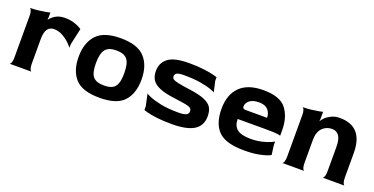

<svg xmlns="http://www.w3.org/2000/svg" viewBox="-24 -974 2883 1480"><g transform="rotate(20 1418.0 -234.0)"><path d="M469 -437 439 -303V-273Q439 -275 414.5 -300.5Q390 -326 354.5 -347Q319 -368 280 -368Q244 -368 226 -342Q208 -316 208 -260V-60Q208 -34 212.5 -20.5Q217 -7 222.5 -2.5Q228 2 228 0H46Q46 2 51.5 -2.5Q57 -7 61.5 -20.5Q66 -34 66 -60V-398Q66 -424 61.5 -437Q57 -450 51.5 -455Q46 -460 46 -458Q82 -458 118 -462.5Q154 -467 178 -471.5Q202 -476 208 -478V-438L206 -421L208 -419Q222 -441 253 -459.5Q284 -478 328 -478Q368 -478 399 -469Q430 -460 449.5 -449Q469 -438 469 -437Z M1045 -233Q1045 -118 986.5 -54Q928 10 787 10Q646 10 587.5 -54Q529 -118 529 -233Q529 -347 588.5 -412.5Q648 -478 787 -478Q926 -478 985.5 -412.5Q1045 -347 1045 -233ZM903 -233Q903 -314 876.5 -346Q850 -378 787 -378Q724 -378 697.5 -345Q671 -312 671 -232Q671 -153 697 -122Q723 -91 787 -91Q830 -91 855 -104Q880 -117 891.5 -147.5Q903 -178 903 -233Z M1420 -288Q1502 -277 1545.5 -258Q1589 -239 1605 -211.5Q1621 -184 1621 -141Q1621 -64 1562.5 -27Q1504 10 1380 10Q1308 10 1256 3.5Q1204 -3 1175 -11Q1146 -19 1146 -20V-50L1125 -148Q1125 -146 1158.5 -131Q1192 -116 1252 -103.5Q1312 -91 1396 -91Q1442 -91 1461 -100Q1480 -109 1480 -131Q1480 -148 1468 -156.5Q1456 -165 1428 -170.5Q1400 -176 1330 -185Q1253 -195 1208.5 -213.5Q1164 -232 1145 -261Q1126 -290 1126 -334Q1126 -401 1176.5 -439.5Q1227 -478 1349 -478Q1415 -478 1467 -471.5Q1519 -465 1550.5 -457Q1582 -449 1582 -448V-418L1602 -330Q1602 -332 1571.5 -344Q1541 -356 1483 -366.5Q1425 -377 1342 -377Q1302 -377 1285 -369Q1268 -361 1268 -341Q1268 -327 1279 -319Q1290 -311 1322 -304Q1354 -297 1420 -288Z M2197 -238V-191Q2197 -193 2174 -197Q2151 -201 2077 -201H1845Q1845 -145 1879 -118Q1913 -91 1988 -91Q2040 -91 2081.5 -101Q2123 -111 2149.5 -123Q2176 -135 2176 -136V-106L2186 -30Q2186 -28 2161.5 -18Q2137 -8 2089.5 1Q2042 10 1973 10Q1822 10 1761.5 -51Q1701 -112 1701 -233Q1701 -349 1765.5 -413.5Q1830 -478 1957 -478Q2095 -478 2146 -410.5Q2197 -343 2197 -238ZM2030 -287H2055Q2055 -325 2031.5 -351.5Q2008 -378 1957 -378Q1906 -378 1880 -356.5Q1854 -335 1854 -307Q1854 -296 1860.5 -291.5Q1867 -287 1882 -287Z M2634 -60V-256Q2634 -322 2613.5 -350Q2593 -378 2556 -378Q2509 -378 2477 -345Q2445 -312 2445 -247V-60Q2445 -34 2449.5 -20.5Q2454 -7 2459.5 -2.5Q2465 2 2465 0H2283Q2283 2 2288.5 -2.5Q2294 -7 2298.5 -20.5Q2303 -34 2303 -60V-398Q2303 -424 2298.5 -437Q2294 -450 2288.5 -455Q2283 -460 2283 -458Q2319 -458 2355 -462.5Q2391 -467 2415 -471.5Q2439 -476 2445 -478V-417L2443 -404L2445 -402Q2449 -412 2466.5 -430Q2484 -448 2514 -463Q2544 -478 2584 -478Q2776 -478 2776 -259V-60Q2776 -34 2780.5 -20.5Q2785 -7 2790.5 -2.5Q2796 2 2796 0H2614Q2614 2 2619.5 -2.5Q2625 -7 2629.5 -20.5Q2634 -34 2634 -60Z"/></g></svg>

Font: Red Rose Bold
Style: Regular
Weight: 700
Designer: jaikishan Patel
Version: Version 1.000